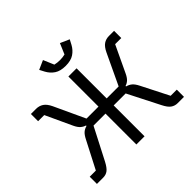

<svg xmlns="http://www.w3.org/2000/svg" viewBox="-208 -1153 1394 1394"><g transform="rotate(-45 489.0 -456.5)"><path d="M42 0ZM42 -74H105L213 -283Q230 -317 246.5 -331Q263 -345 286 -351V-356Q266 -362 249.5 -376.5Q233 -391 219 -421L125 -624H62V-698H114Q146 -698 170.5 -682Q195 -666 214 -626L324 -389H447V-698H531V-389H654L766 -626Q785 -666 808.5 -682Q832 -698 864 -698H916V-624H853L757 -421Q743 -391 727.5 -376.5Q712 -362 692 -356V-351Q715 -345 732.5 -331Q750 -317 767 -283L873 -74H936V0H872Q843 0 821 -15.5Q799 -31 778 -73L654 -317H531V0H447V-317H324L198 -73Q176 -31 155.5 -15.5Q135 0 106 0H42ZM488 -766Q434 -766 402 -787.5Q370 -809 351 -844L331 -882L401 -913L436 -831Q448 -828 462 -826.5Q476 -825 488 -825Q500 -825 514 -826.5Q528 -828 540 -831L575 -913L645 -882L625 -844Q606 -809 574 -787.5Q542 -766 488 -766Z"/></g></svg>

Font: Aneliza
Style: Regular
Weight: 400
Designer: Mike Abbink, Paul van der Laan, Pieter van Rosmalen
Foundry: Bold Monday
Version: Version 3.001;September 8, 2019;FontCreator 11.5.0.2425 64-b